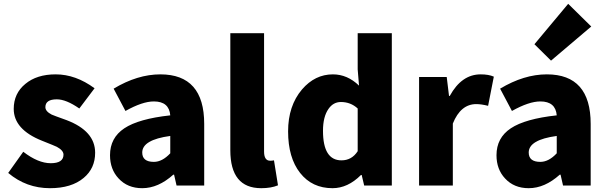

<svg xmlns="http://www.w3.org/2000/svg" viewBox="-20 -973 3183 1007"><path d="M23 -66 102 -177Q180 -117 246 -117Q313 -117 313 -162Q313 -184 278 -203Q268 -208 200 -235Q52 -294 52 -402Q52 -483 113 -533Q173 -583 272 -583Q377 -583 476 -510L396 -404Q327 -452 278 -452Q218 -452 218 -411Q218 -389 251 -372Q262 -367 329 -343Q479 -286 479 -172Q479 -90 419 -40Q355 14 242 14Q118 14 23 -66Z M602 -37Q557 -85 557 -159Q557 -250 632 -300Q707 -350 873 -368Q867 -441 787 -441Q727 -441 638 -391L576 -508Q701 -583 821 -583Q1051 -583 1051 -323V0H906L893 -57H889Q810 14 726 14Q649 14 602 -37ZM873 -169V-260Q726 -240 726 -173Q726 -124 787 -124Q831 -124 873 -169Z M1188 -185V-799H1365V-178Q1365 -130 1397 -130Q1407 -130 1417 -132L1438 -1Q1402 14 1350 14Q1188 14 1188 -185Z M1554 -66Q1491 -146 1491 -284Q1491 -418 1564 -504Q1632 -583 1726 -583Q1802 -583 1863 -524L1856 -609V-799H2035V0H1890L1877 -55H1873Q1804 14 1724 14Q1617 14 1554 -66ZM1856 -180V-404Q1819 -438 1768 -438Q1728 -438 1703 -402Q1674 -361 1674 -287Q1674 -132 1771 -132Q1825 -132 1856 -180Z M2178 -569H2323L2335 -470H2339Q2401 -583 2501 -583Q2543 -583 2570 -571L2540 -418Q2504 -427 2478 -427Q2396 -427 2355 -325V0H2178Z M2629 -37Q2584 -85 2584 -159Q2584 -250 2659 -300Q2734 -350 2900 -368Q2894 -441 2814 -441Q2754 -441 2665 -391L2603 -508Q2728 -583 2848 -583Q3078 -583 3078 -323V0H2933L2920 -57H2916Q2837 14 2753 14Q2676 14 2629 -37ZM2900 -169V-260Q2753 -240 2753 -173Q2753 -124 2814 -124Q2858 -124 2900 -169ZM2783 -741 2960 -953 3081 -834 2870 -655Z"/></svg>

Font: KaiGen Gothic KR Heavy
Style: Heavy
Weight: 900
Designer: Ryoko NISHIZUKA  (kana & ideographs); Paul D. Hunt (Latin, Greek & Cyrillic); Wenlong ZHANG  (bopomofo); Sandoll Communi
Foundry: Adobe Systems Incorporated
Version: Version 1.002 March 28, 2018